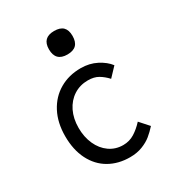

<svg xmlns="http://www.w3.org/2000/svg" viewBox="-190 -931 981 1059"><g transform="rotate(-30 300.0 -401.5)"><path d="M76 -274Q76 -360 109.5 -424Q143 -488 202.2 -522.5Q261.5 -557 337 -557Q392.5 -557 437.5 -533.8Q482.5 -510.5 507 -478L454 -422Q430 -448 403.5 -463.5Q377 -479 338 -479Q287 -479 247.2 -453.2Q207.5 -427.5 185.2 -381.8Q163 -336 163 -277Q163 -219 184 -172.2Q205 -125.5 243 -98.8Q281 -72 330 -72Q369.5 -72 402 -92.2Q434.5 -112.5 463 -144L514 -87Q491 -61.5 467.2 -42Q443.5 -22.5 408.5 -8.8Q373.5 5 329 5Q254.5 5 197.2 -28Q140 -61 108 -124.2Q76 -187.5 76 -274ZM238 -734Q238 -808 313 -808Q351 -808 369.5 -789.8Q388 -771.5 388 -734Q388 -696 369.5 -677.2Q351 -658.5 313 -658.5Q238 -658.5 238 -734Z"/></g></svg>

Font: JuliaMono Latin
Style: Regular
Weight: 400
Monospace: yes
Designer: cormullion
Foundry: corm
Version: Version 0.049; ttfautohint (v1.8.4)